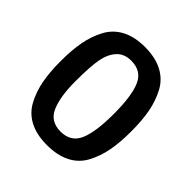

<svg xmlns="http://www.w3.org/2000/svg" viewBox="-202 -891 1050 1050"><g transform="rotate(45 323.0 -365.5)"><path d="M458.5 -14.5Q403 14 323 14Q243 14 188 -14.5Q133 -43 104 -97.5Q75 -152 63 -216Q51 -280 51 -365Q51 -450 63 -514Q75 -578 104 -632.5Q133 -687 188 -716Q243 -745 323 -745Q403 -745 458.5 -716Q514 -687 543 -632.5Q572 -578 584 -514Q596 -450 596 -365Q596 -280 584 -216Q572 -152 543 -97.5Q514 -43 458.5 -14.5ZM323 -639Q269 -639 238 -605Q207 -571 196.5 -514Q186 -457 186 -341Q186 -225 215 -158Q244 -91 323 -91Q402 -91 431.5 -158Q461 -225 461 -365Q461 -505 431.5 -572Q402 -639 323 -639Z"/></g></svg>

Font: Sintony
Style: Bold
Weight: 700
Designer: Eduardo Rodriguez Tunni
Foundry: Eduardo Rodriguez Tunni
Version: Version 1.001